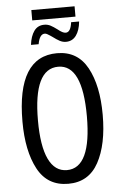

<svg xmlns="http://www.w3.org/2000/svg" viewBox="-64 -1021 677 1075"><g transform="rotate(-5 275.0 -483.5)"><path d="M276 10Q159 10 104.5 -92Q50 -194 50 -359Q50 -724 276 -724Q391 -724 446 -623.5Q501 -523 501 -358Q501 -192 446 -91Q391 10 276 10ZM275 -67Q412 -67 412 -358Q412 -648 276 -648Q137 -648 137 -358Q137 -214 172 -140.5Q207 -67 275 -67ZM154 -977H397V-919H154ZM219 -889Q238 -889 254 -880.5Q270 -872 290 -857Q305 -845 315.5 -839.5Q326 -834 335 -834Q363 -834 370 -890H415Q410 -840 389 -811.5Q368 -783 332 -783Q314 -783 297 -792Q280 -801 259 -817Q256 -819 246.5 -825.5Q237 -832 230 -835.5Q223 -839 217 -839Q188 -839 178 -783H135Q141 -832 161.5 -860.5Q182 -889 219 -889Z"/></g></svg>

Font: Noto Sans UI Cond
Style: Regular
Weight: 400
Width: 3
Designer: Monotype Design Team
Foundry: Monotype Imaging Inc.
Version: Version 1.001